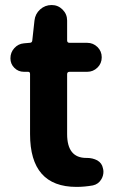

<svg xmlns="http://www.w3.org/2000/svg" viewBox="-20 -730 460 764"><path d="M284.2 13.7Q99.6 13.7 99.6 -196.3V-435.5Q99.6 -444.3 91.8 -444.3H75.2Q52.7 -444.3 37.1 -460Q21.5 -475.6 21.5 -498Q21.5 -521.5 37.1 -538.6Q52.7 -555.7 75.2 -557.6L97.7 -559.6Q107.4 -559.6 108.4 -568.4L117.2 -648.4Q120.1 -674.8 139.6 -692.4Q159.2 -710 185.5 -710Q210.9 -710 229 -691.9Q247.1 -673.8 247.1 -648.4V-569.3Q247.1 -559.6 256.8 -559.6H327.1Q350.6 -559.6 367.7 -543Q384.8 -526.4 384.8 -502Q384.8 -477.5 367.7 -460.9Q350.6 -444.3 327.1 -444.3H256.8Q247.1 -444.3 247.1 -434.6V-196.3Q247.1 -101.6 323.2 -101.6Q324.2 -101.6 324.7 -101.6Q325.2 -101.6 326.2 -101.6Q348.6 -101.6 367.2 -91.8Q385.7 -81.1 389.6 -60.5Q391.6 -53.7 391.6 -46.9Q391.6 -31.2 383.8 -17.6Q372.1 2.9 349.6 7.8Q316.4 13.7 284.2 13.7Z"/></svg>

Font: Gen Jyuu GothicX Bold
Style: Bold
Weight: 700
Designer: Ryoko NISHIZUKA (kana &amp; ideographs); Paul D. Hunt (Latin, Greek &amp; Cyrillic); Wenlong ZHANG (bopomofo); Sandoll C
Version: Version 1.058.20140828